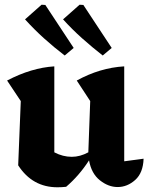

<svg xmlns="http://www.w3.org/2000/svg" viewBox="-20 -783 628 813"><path d="M57 -83 68 -355 10 -442Q113 -496 210 -502V-138Q246 -119 284 -119Q319 -119 354 -138L362 -355L305 -442Q403 -496 506 -502V-100L588 -111Q586 -51 552.5 -21Q519 9 478 9Q439 9 403 -19.5Q367 -48 357 -104Q315 -39 260 8Q250 9 241 9.5Q232 10 223 10Q117 10 57 -83ZM254 -548Q208 -583 166 -621Q124 -659 86 -701L156 -763L172 -762L292 -580ZM415 -548Q370 -583 327.5 -621Q285 -659 247 -701L317 -763L333 -762L453 -580Z"/></svg>

Font: Piazzolla
Style: Bold
Weight: 700
Designer: Juan Pablo del Peral
Foundry: Huerta Tipografica
Version: Version 1.330